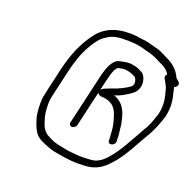

<svg xmlns="http://www.w3.org/2000/svg" viewBox="-120 -792 939 926"><g transform="rotate(20 349.5 -329.0)"><path d="M630.4 -543C623.2 -535 621.4 -527.3 625.1 -520C631.3 -509.6 641.4 -492.1 646.6 -479L651.4 -461C659.7 -430.2 667.7 -397.3 656.8 -350C645.7 -316.3 635.3 -280.9 617.1 -256C613.6 -249.3 609.5 -241.7 604.8 -233C579.7 -190.8 554.7 -139.9 525.5 -102C504.1 -72.7 479 -42 443.4 -32C433 -28.8 390.8 -27 379.2 -27C372.6 -27 365.6 -27.3 358.5 -28C333.9 -30.3 306.8 -31.4 285.5 -37C261.5 -41.2 239 -45.8 220.5 -54L200.8 -64C182.9 -71.1 173.3 -82.7 164.4 -97C159.7 -103.1 147.4 -141.5 145.6 -150L142.7 -167.5C140.4 -180.9 140.5 -195.4 139.9 -212C139.9 -238.5 143.9 -250.6 153 -290L175.3 -387C188.1 -442.2 204.1 -492.5 228.9 -534.5C242.8 -557.9 258.7 -584.3 279.3 -599C305.8 -618.3 325.1 -628.1 365.4 -630C413.9 -632.1 453.6 -628.9 489.4 -617C513.2 -611.2 538.9 -604.3 557.1 -594L576.8 -584C595.7 -576.5 609 -568.6 621.1 -555ZM682.5 -496C686.8 -497.3 690.4 -499.7 693.1 -503C711.6 -523.6 683.5 -532.9 677.4 -543C662.8 -576.5 635.5 -601.1 599.4 -617L579.8 -627C565.4 -634.3 551.3 -641.2 531.9 -645C513.5 -649.1 498.2 -655.2 478.5 -658.5C462.6 -661.2 444 -661.4 430.5 -665C346.2 -673.6 279 -653.8 236 -602C190.9 -545.9 159.9 -475.9 139.3 -387L116.9 -290C111.3 -265.3 107.4 -247.3 105.5 -236C101.9 -215 103.3 -193.2 103.6 -176L105.8 -155C107.8 -134.9 111.3 -125 118.8 -103C127.5 -78.9 131.4 -73.9 141.4 -58C149.6 -47.3 163.4 -37.2 178.2 -31C199.6 -21.1 219.4 -12.6 246.4 -6C284.9 0.2 324.6 9 370.9 9C378.3 9 390 8.7 406.2 8C464 5.7 498.4 -19.9 529.9 -56C576.2 -104.9 610.6 -180.4 647.9 -242C666.2 -272.9 679.7 -308.6 692.3 -348C707.9 -415.2 691.9 -452.1 682.5 -496ZM432.3 -495C455.6 -492.6 471.1 -486.6 486.4 -478C494.6 -471.5 504.4 -446.5 490.5 -431C479.3 -421.9 464.8 -413.7 449.7 -406L425.2 -395C410.6 -390.1 395.5 -384.8 382.5 -379C371.7 -375.3 358.4 -370.2 352.3 -361L365.3 -417C371.1 -442.2 374.9 -454.3 383.4 -474C386 -479 392.8 -484.4 393.9 -489C402.3 -491.6 421.4 -495 432.3 -495ZM382.6 -332C401.5 -329.2 421.2 -322.3 431.8 -311C451.8 -292.8 459.1 -261.6 466.8 -233C472.9 -210.2 473.5 -182.3 475.2 -157L475.5 -145C476.7 -122.6 513 -133 511.8 -155L511.3 -166L510.9 -186C508.1 -200.4 507.7 -217.1 505.6 -232C504.4 -248 500.7 -252.4 498.1 -269C488.3 -310.5 468.2 -344.1 426.9 -359C426.2 -359 425.3 -359.3 424.1 -360C453.8 -367 489.8 -389 512 -407C546.9 -439.9 534.8 -495 510.7 -510C505.9 -512 501.4 -514.3 497.4 -517C481.8 -524.7 465.1 -529.1 442.6 -531C427.3 -531 402.6 -526.2 390.7 -523C354.8 -512.7 339.6 -461.5 329.3 -417L271.1 -165C269 -155.8 275.7 -147 284.9 -147C294.2 -147 305 -155.8 307.1 -165L348.6 -345C354.8 -334.2 365.7 -332 382.6 -332Z"/></g></svg>

Font: HoneyBee
Style: LitIt
Weight: 300
Foundry: Cannot Into Space Fonts
Version: Version 0.89